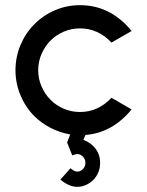

<svg xmlns="http://www.w3.org/2000/svg" viewBox="-20 -519 570 744"><path d="M412 -140 490 -95Q415 -4 311 4L303 23Q333 34 350.5 57.5Q368 81 368 112Q368 150 342 178Q330 190 313.5 197.5Q297 205 279 205Q248 205 214 177L253 133Q263 141 266 142Q273 146 279 146Q292 146 301.5 136Q311 126 311 112Q311 98 301.5 88Q292 78 279 78Q274 78 260 83L240 33L252 2Q212 -5 176 -23.5Q140 -42 113 -69Q79 -103 59.5 -149.5Q40 -196 40 -247Q40 -298 59.5 -344.5Q79 -391 113 -425Q148 -460 193.5 -479.5Q239 -499 290 -499Q408 -499 490 -399L412 -354Q360 -409 290 -409Q257 -409 227.5 -396.5Q198 -384 176 -362Q154 -340 141 -310Q128 -280 128 -247Q128 -214 141 -184Q154 -154 176 -132Q198 -110 227.5 -97.5Q257 -85 290 -85Q360 -85 412 -140Z"/></svg>

Font: Sulphur Point
Style: Bold
Weight: 700
Designer: Noponies / Dale Sattler
Foundry: Noponies
Version: Version 1.000; ttfautohint (v1.8)